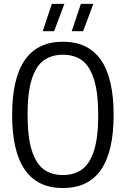

<svg xmlns="http://www.w3.org/2000/svg" viewBox="-20 -966 652 996"><path d="M43 -370Q43 -749.5 306.5 -749.5Q569.5 -749.5 569.5 -370Q569.5 9.5 306.5 9.5Q43 9.5 43 -370ZM489.5 -367.5Q489.5 -485 467.5 -554.2Q445.5 -623.5 405.5 -652.8Q365.5 -682 306.5 -682Q247.5 -682 207.2 -653Q167 -624 145 -555.8Q123 -487.5 123 -372.5Q123 -255 145 -185.8Q167 -116.5 207.2 -87.2Q247.5 -58 306.5 -58Q365 -58 405.2 -87Q445.5 -116 467.5 -184.2Q489.5 -252.5 489.5 -367.5ZM201.5 -804 249 -946H314L260.5 -804ZM352 -804 399.5 -946H464.5L411 -804Z"/></svg>

Font: Encode Sans Condensed
Style: Regular
Weight: 400
Width: 3
Designer: Multiple Designers
Foundry: Impallari Type
Version: Version 2.000